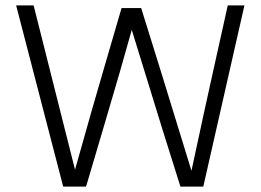

<svg xmlns="http://www.w3.org/2000/svg" viewBox="-20 -694 969 714"><path d="M300 0H215L40 -674H105L168 -424L259 -63Q326 -302 362 -424L432 -664H505L580 -423L692 -59Q747 -315 771 -422L827 -674H889L736 0H651L584 -213L470 -583Q432 -445 363 -213Z"/></svg>

Font: Hind Guntur Light
Style: Regular
Weight: 300
Designer: Manushi Parikh, Hitesh Malaviya
Foundry: Indian Type Foundry
Version: Version 1.002;PS 1.0;hotconv 1.0.86;makeotf.lib2.5.63406; tt